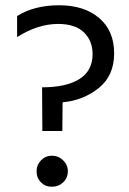

<svg xmlns="http://www.w3.org/2000/svg" viewBox="-20 -702 492 730"><path d="M217 -204H141L140 -370Q232 -370 282 -401.5Q332 -433 332 -496Q332 -547 299 -579Q266 -611 201 -611Q124 -611 45 -561V-641Q110 -682 205 -682Q300 -682 357 -633.5Q414 -585 414 -499Q414 -414 355 -367Q296 -320 218 -313ZM238 -51Q238 -26 220.5 -9Q203 8 177 8Q152 8 135.5 -9Q119 -26 119 -51Q119 -75 136 -92.5Q153 -110 177 -110Q202 -110 220 -92.5Q238 -75 238 -51Z"/></svg>

Font: Hind Siliguri
Style: Regular
Weight: 400
Designer: Jyotish Sonowal
Foundry: Indian Type Foundry
Version: Version 1.001;PS 1.0;hotconv 1.0.86;makeotf.lib2.5.63406; tt